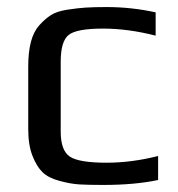

<svg xmlns="http://www.w3.org/2000/svg" viewBox="-20 -514 504 544"><path d="M428 -4Q362 10 273 10Q229 10 204.5 8.5Q180 7 148.5 -1.5Q117 -10 100.5 -26Q84 -42 72 -72.5Q60 -103 60 -148V-326Q60 -366 67.5 -395Q75 -424 91 -442Q107 -460 124 -471Q141 -482 170.5 -486.5Q200 -491 222.5 -492.5Q245 -494 283 -494Q352 -494 421 -479V-413Q343 -433 272 -433Q197 -433 174.5 -415Q152 -397 152 -339V-141Q152 -88 177.5 -70.5Q203 -53 282 -53Q353 -53 428 -72Z"/></svg>

Font: Play
Style: Regular
Weight: 400
Designer: Jonas Hecksher
Foundry: Jonas Hecksher, Playtypeª, e-types AS
Version: Version 1.002